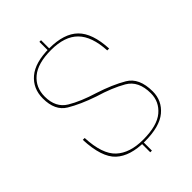

<svg xmlns="http://www.w3.org/2000/svg" viewBox="-213 -770 865 865"><g transform="rotate(-45 219.0 -337.5)"><path d="M211.5 -631.5H222V-690H211.5ZM213 15H223.5V-43.5H213ZM230 -36.5Q325 -36.5 370 -74.2Q415 -112 415 -171Q415 -257.5 361.2 -289Q307.5 -320.5 230 -345.5Q154 -368.5 104 -398.5Q54 -428.5 54 -498.5Q54 -557 96 -592Q138 -627 223 -627Q309.5 -627 352.5 -583.5Q395.5 -540 400.5 -446.5H412.5Q407.5 -548.5 362 -593.2Q316.5 -638 223 -638Q132 -638 87 -599.8Q42 -561.5 42 -498.5Q42 -421 92.5 -390.8Q143 -360.5 219 -334.5Q296.5 -311.5 349.8 -280.8Q403 -250 403 -171Q403 -117.5 361.5 -82.5Q320 -47.5 230 -47.5Q145.5 -47.5 100 -89.8Q54.5 -132 49.5 -239.5H37.5Q42.5 -123.5 89.8 -80Q137 -36.5 230 -36.5Z"/></g></svg>

Font: Anybody UltraCondensed Thin Thin
Style: Regular
Weight: 250
Version: Version 1.111